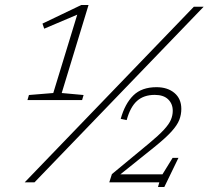

<svg xmlns="http://www.w3.org/2000/svg" viewBox="-20 -734 840 773"><path d="M79.5 0 760.5 -707H800L119 0ZM698.5 -98.5 641.5 19H616L621.5 0H420L430.5 -33L581 -157.5Q619.5 -189.5 640 -211.8Q660.5 -234 668 -251.8Q675.5 -269.5 675.5 -288Q675.5 -316 657 -334Q638.5 -352 603 -352Q559 -352 531.8 -327.8Q504.5 -303.5 490 -250.5L466 -255.5Q483 -316.5 516.8 -349.8Q550.5 -383 610 -383Q654.5 -383 682.2 -359.8Q710 -336.5 710 -295.5Q710 -272.5 701.8 -251.2Q693.5 -230 670.2 -204.2Q647 -178.5 601 -141.5L464.5 -32H634L675 -98.5ZM194.5 -359.5 291 -675 158 -618.5 151 -639 307.5 -714H336.5L228.5 -359.5L316.5 -351.5L310.5 -331H90.5L96.5 -351.5Z"/></svg>

Font: Newsreader Caption ExtraLight
Style: Italic
Weight: 275
Italic angle: -17°
Designer: Hugues Gentile
Foundry: Production Type
Version: Version 1.001